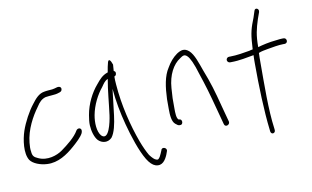

<svg xmlns="http://www.w3.org/2000/svg" viewBox="-85 -894 1982 1218"><g transform="rotate(-10 906.0 -285.0)"><path d="M42 -26C60 0 106 18 150 20C221 24 281 -17 330 -60C355 -82 387 -111 399 -135C404 -147 405 -161 394 -166C385 -171 373 -164 370 -158C347 -117 295 -77 255 -48C220 -23 156 -1 100 -27C75 -38 65 -46 63 -77C60 -92 61 -110 63 -132C71 -216 115 -295 154 -348C171 -375 188 -393 214 -400C223 -401 231 -402 238 -403C253 -405 277 -405 290 -409C301 -413 316 -414 320 -425C328 -444 312 -454 293 -448C281 -445 278 -443 264 -441C244 -439 228 -439 209 -435C176 -429 153 -403 129 -371C97 -331 62 -266 44 -213C26 -159 13 -72 42 -26Z M459 -175C461 -136 473 -96 492 -75C516 -51 553 -46 580 -73C603 -102 614 -156 621 -210C628 -265 634 -323 641 -378C648 -296 663 -219 683 -143C705 -60 737 38 772 96C789 124 807 141 825 147C869 161 891 124 904 94L912 72C921 49 883 37 879 59L870 80C865 93 859 103 852 110C849 114 843 115 836 112C825 109 812 96 796 75C782 51 767 19 752 -21C713 -127 678 -265 668 -402C666 -421 666 -438 666 -453C673 -455 679 -461 679 -471C680 -480 676 -485 668 -488C669 -505 670 -518 671 -529C661 -559 649 -572 642 -549C639 -538 631 -504 629 -486C628 -485 627 -485 626 -485C593 -473 576 -454 550 -422C512 -378 477 -311 465 -240C461 -216 458 -194 459 -175ZM500 -234C512 -298 544 -359 578 -400C592 -420 602 -437 622 -445C609 -375 603 -291 593 -216C587 -173 563 -55 518 -100C494 -128 491 -185 500 -234Z M970 -190C970 -150 973 -108 994 -91C1004 -82 1012 -77 1019 -77H1026C1034 -77 1040 -85 1040 -95C1040 -105 1034 -113 1026 -113H1021C1006 -123 1006 -158 1006 -190V-253C1007 -274 1008 -295 1010 -318C1016 -401 1050 -465 1098 -495C1115 -507 1127 -515 1144 -499C1153 -491 1161 -477 1170 -458C1180 -436 1189 -410 1198 -380C1227 -294 1242 -243 1271 -133L1297 -36C1302 -11 1336 -23 1332 -45L1306 -142C1277 -254 1262 -305 1228 -392C1209 -444 1192 -501 1162 -528C1134 -552 1111 -545 1083 -527C1056 -508 1033 -481 1015 -449C983 -401 973 -331 970 -253Z M1386 -432C1386 -422 1395 -414 1404 -414H1412C1466 -414 1517 -426 1559 -433C1558 -416 1558 -399 1558 -380C1558 -235 1563 -71 1578 52L1579 62C1583 86 1612 79 1609 57L1608 47C1591 -74 1594 -237 1594 -380C1594 -401 1594 -422 1595 -441C1613 -449 1635 -452 1656 -456C1684 -461 1728 -469 1756 -469H1765C1775 -469 1783 -476 1783 -486C1783 -497 1776 -505 1765 -505H1756C1750 -505 1736 -504 1715 -501C1671 -497 1628 -487 1597 -478C1597 -556 1607 -594 1626 -654L1641 -696C1648 -719 1620 -730 1614 -710L1600 -667C1577 -609 1566 -576 1562 -499C1561 -490 1561 -480 1560 -470C1552 -469 1545 -467 1538 -465C1504 -459 1453 -450 1411 -450H1404C1394 -450 1386 -441 1386 -432Z"/></g></svg>

Font: Stray Cat
Style: Cn
Weight: 400
Version: Version 1.0